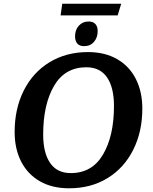

<svg xmlns="http://www.w3.org/2000/svg" viewBox="-20 -1001 823 1036"><path d="M59 -289Q59 -414 108 -512Q157 -610 247 -665Q337 -720 455 -720Q546 -720 612 -682Q678 -644 713 -575Q748 -506 748 -415Q748 -291 699 -193Q650 -95 560.5 -40Q471 15 353 15Q261 15 195 -23Q129 -61 94 -129.5Q59 -198 59 -289ZM595 -429Q595 -529 557.5 -583.5Q520 -638 446 -638Q330 -638 271.5 -537.5Q213 -437 213 -275Q213 -176 250.5 -121.5Q288 -67 362 -67Q477 -67 536 -167.5Q595 -268 595 -429ZM385 -805Q385 -840 405.5 -862.5Q426 -885 458 -885Q482 -885 494.5 -871.5Q507 -858 507 -833Q507 -798 487 -775Q467 -752 434 -752Q409 -752 397 -766Q385 -780 385 -805ZM316 -981H634L615 -918H307Z"/></svg>

Font: Andada Pro ExtraBold
Style: Italic
Weight: 800
Italic angle: -6.99998°
Designer: Carolina Giovagnoli
Foundry: Huerta Tipografica
Version: Version 3.005; ttfautohint (v1.8.4)